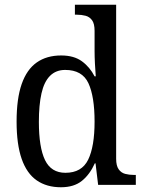

<svg xmlns="http://www.w3.org/2000/svg" viewBox="-20 -780 610 810"><path d="M237 10Q177 10 135 -19Q93 -48 71.5 -109.5Q50 -171 50 -267Q50 -364 71.5 -425.5Q93 -487 135 -516.5Q177 -546 238 -546Q292 -546 325.5 -521.5Q359 -497 379 -458H384Q382 -482 380.5 -511.5Q379 -541 379 -566V-650Q379 -680 368.5 -694.5Q358 -709 341 -713.5Q324 -718 304 -718H296V-760H470V-110Q470 -81 480.5 -66Q491 -51 508 -46.5Q525 -42 545 -42H553V0H394L383 -91H380Q359 -44 325.5 -17Q292 10 237 10ZM256 -51Q325 -51 352 -106.5Q379 -162 379 -267Q379 -373 353 -429Q327 -485 255 -485Q216 -485 191 -460Q166 -435 155 -386Q144 -337 144 -266Q144 -158 170 -104.5Q196 -51 256 -51Z"/></svg>

Font: Noto Serif SemiCondensed
Style: Regular
Weight: 400
Width: 4
Designer: Monotype Design Team
Foundry: Monotype Imaging Inc.
Version: Version 2.013